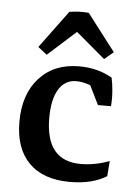

<svg xmlns="http://www.w3.org/2000/svg" viewBox="-46 -594 446 637"><g transform="rotate(5 177.5 -275.5)"><path d="M224.1 -556.6 318.4 -433.6 288.1 -408.2 155.8 -520ZM224.1 -556.6V-520L97.2 -405.8L67.4 -429.2L159.7 -554.2Q176.3 -556.6 190.4 -557.4Q204.6 -558.1 224.1 -556.6ZM210.4 7.8Q121.6 7.8 74 -40Q26.4 -87.9 26.4 -176.8Q26.4 -268.6 75.7 -322.8Q125 -377 208.5 -377Q270 -377 318.4 -349.1Q322.8 -329.6 324.7 -304.9Q326.7 -280.3 324.7 -254.4H281.2L239.7 -338.4L280.3 -303.2Q261.7 -314.5 241 -320.8Q220.2 -327.1 203.1 -327.1Q165.5 -327.1 144.8 -293.9Q124 -260.7 124 -197.8Q124 -54.7 241.2 -54.7Q288.1 -54.7 336.4 -72.8L332.5 -22Q284.2 7.8 210.4 7.8Z"/></g></svg>

Font: Markazi Text Medium
Style: Regular
Weight: 500
Designer: Borna Izadpanah (Arabic designer), Fiona Ross (Arabic design director) and Florian Runge (Latin designer)
Foundry: Borna Izadpanah and Florian Runge
Version: Version 1.001